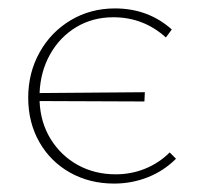

<svg xmlns="http://www.w3.org/2000/svg" viewBox="-20 -432 468 456"><path d="M398 -55Q369 -26 331 -11Q293 4 251 4Q193 4 146.5 -22Q100 -48 73.5 -94.5Q47 -141 47 -200Q47 -259 74 -307.5Q101 -356 148 -384Q195 -412 253 -412Q332 -412 388 -362L374 -343Q321 -391 249 -391Q200 -391 161 -367.5Q122 -344 99 -303Q76 -262 74 -211L324 -213L323 -191L74 -192Q76 -141 100.5 -101.5Q125 -62 165 -40Q205 -18 255 -18Q292 -18 325 -31.5Q358 -45 383 -70Z"/></svg>

Font: Ysabeau Infant Extralight
Style: Regular
Weight: 200
Designer: Christian Thalmann (Catharsis Fonts)
Version: Version 0.003